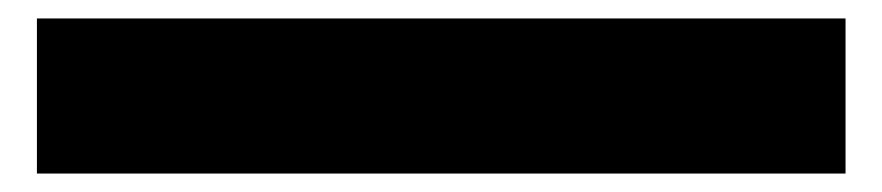

<svg xmlns="http://www.w3.org/2000/svg" viewBox="-20 22 956 208"><path d="M20 210V42H896V210Z"/></svg>

Font: Georama Extended Black
Style: Regular
Weight: 900
Width: 7
Designer: Jean-Baptiste Levee
Foundry: Production Type
Version: Version 1.000